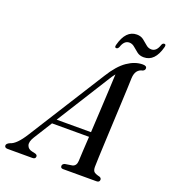

<svg xmlns="http://www.w3.org/2000/svg" viewBox="-197 -971 961 1082"><g transform="rotate(20 283.5 -429.5)"><path d="M91 -111Q71 -79 77.8 -58.8Q84.5 -38.5 109 -33.5L129 -29Q141.5 -25 141.5 -15.5Q141.5 0 122.5 0H-25.5Q-44.5 0 -44.5 -14.5Q-44.5 -26 -24 -35Q12.5 -45 57.5 -117L345.5 -573.5Q389.5 -645 435.5 -676.5Q481.5 -708 527.5 -708Q552 -708 551.5 -692.5Q551.5 -681 538.5 -675.5Q519 -672 507.2 -657Q495.5 -642 494 -613.5Q493.5 -594 491.8 -552.2Q490 -510.5 487.5 -455.5Q485 -400.5 482.2 -341.5Q479.5 -282.5 477 -228Q474.5 -173.5 472.8 -132.5Q471 -91.5 471 -74Q471 -55 478.2 -46Q485.5 -37 515 -30Q525.5 -25.5 525.5 -15.5Q525 0 507 0H306.5Q291.5 0 291.5 -14Q291.5 -25 305.5 -30.5L349.5 -37.5Q372.5 -43.5 374 -73.5Q374.5 -92.5 376.8 -131.8Q379 -171 382 -221H160ZM369 -554.5 177.5 -249.5H383.5Q387 -312 390.5 -379.8Q394 -447.5 397 -506.8Q400 -566 401.5 -602.5Q395 -594.5 387 -583Q379 -571.5 369 -554.5ZM517.5 -747.5Q493.5 -747.5 477.2 -760Q461 -772.5 446.5 -785.2Q432 -798 414.5 -798Q383.5 -798 370 -755.5Q364.5 -743 355 -743Q343.5 -743 348 -760Q373 -855 439 -855Q463 -855 479.5 -842.2Q496 -829.5 510.2 -816.8Q524.5 -804 543 -804Q573.5 -804 587 -846.5Q591.5 -859 602 -859Q613.5 -859 609 -841.5Q584.5 -747.5 517.5 -747.5Z"/></g></svg>

Font: Fraunces 144pt Soft
Style: Italic
Weight: 400
Italic angle: -16°
Version: Version 1.000;[b76b70a41]